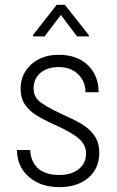

<svg xmlns="http://www.w3.org/2000/svg" viewBox="-20 -765 486 795"><path d="M336.4 -129.9Q336.4 -164.1 308.1 -189.7Q279.8 -215.3 212.2 -245.8Q144.5 -276.4 117.7 -296.6Q90.8 -316.9 78.1 -340.8Q65.4 -364.7 65.4 -397.5Q65.4 -458.5 109.4 -498.3Q153.3 -538.1 223.1 -538.1Q298.3 -538.1 343.3 -495.6Q388.2 -453.1 388.2 -383.3H334Q334 -428.2 303.2 -457.8Q272.5 -487.3 223.1 -487.3Q175.3 -487.3 147.2 -462.9Q119.1 -438.5 119.1 -399.4Q119.1 -367.7 140.6 -347.7Q162.1 -327.6 233.4 -293.5Q307.1 -261.2 335 -240.2Q362.8 -219.2 377 -193.6Q391.1 -168 391.1 -132.8Q391.1 -67.4 345.7 -28.8Q300.3 9.8 226.1 9.8Q147.5 9.8 98.9 -33.2Q50.3 -76.2 50.3 -144H105Q107.4 -94.7 137.9 -67.6Q168.5 -40.5 226.1 -40.5Q275.9 -40.5 306.2 -64.9Q336.4 -89.4 336.4 -129.9ZM348.1 -619.1V-614.3H299.3L231.9 -703.1L164.6 -614.3H116.7V-620.1L214.8 -745.1H248.5Z"/></svg>

Font: Roboto Condensed Light
Style: Regular
Weight: 300
Designer: Google
Version: Version 2.134; 2016